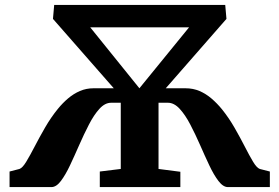

<svg xmlns="http://www.w3.org/2000/svg" viewBox="-20 -763 1139 783"><path d="M19 0V-63.5L59.5 -74Q72 -78.5 87.2 -103.8Q102.5 -129 121.5 -165.8Q140.5 -202.5 164 -243.2Q187.5 -284 216 -319Q235.5 -343 258 -362Q280.5 -381 306.2 -392Q332 -403 361 -403H444L196 -686L201 -743H898.5L903.5 -686L656 -403H737Q767.5 -403 793.8 -391.8Q820 -380.5 842.8 -361Q865.5 -341.5 885.5 -317Q914 -281.5 937 -241.2Q960 -201 978.5 -164.8Q997 -128.5 1012 -103.5Q1027 -78.5 1039.5 -74L1080.5 -63.5V0H909.5Q890 0 871 -24.8Q852 -49.5 833.5 -88.8Q815 -128 795.8 -172Q776.5 -216 756 -255.2Q735.5 -294.5 712.8 -319.2Q690 -344 664.5 -344H626.5V-74L715.5 -62.5V0H387V-63.5L472.5 -74V-344H433.5Q408 -344 385.5 -319.2Q363 -294.5 342.8 -255.2Q322.5 -216 303.2 -172Q284 -128 265.5 -88.8Q247 -49.5 228.2 -24.8Q209.5 0 189.5 0ZM348 -651.5 548.5 -403 751 -651.5Z"/></svg>

Font: Merriweather ExtraBold
Style: Regular
Weight: 800
Version: Version 2.100